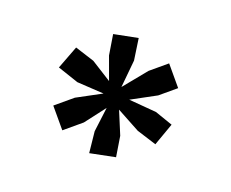

<svg xmlns="http://www.w3.org/2000/svg" viewBox="-66 -786 632 526"><g transform="rotate(-20 250.0 -523.5)"><path d="M194.3 -684.6 226.1 -634.3 247.6 -567.4 271.5 -633.3 302.2 -684.6 364.3 -650.4 331.1 -596.7 273.9 -540.5 358.9 -556.6H418.9V-484.4H360.8L282.2 -500.5L339.4 -443.8L367.7 -396.5L307.6 -361.3L274.9 -412.6L246.6 -484.4L225.1 -416L194.3 -364.7L128.9 -400.4L163.6 -451.7L216.3 -500.5L144 -484.4H81.1V-556.6H144L221.7 -540.5L165 -594.2L131.3 -649.4Z"/></g></svg>

Font: PT Astra Sans
Style: Regular
Weight: 400
Designer: A.Korolkova, I. Chaeva
Foundry: ParaType Ltd
Version: Version 1.001; ttfautohint (v1.6)